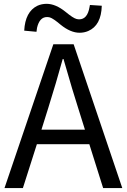

<svg xmlns="http://www.w3.org/2000/svg" viewBox="-20 -959 646 979"><path d="M438.5 -933.6 499 -929.7Q496.1 -829.1 429.7 -800.8Q409.2 -792 385.7 -792Q339.8 -792 289.1 -833Q251 -865.2 234.4 -870.1Q226.6 -872.1 219.7 -872.1Q181.6 -872.1 168.9 -817.4Q167 -807.6 166 -796.9L103.5 -802.7Q108.4 -899.4 170.9 -929.7Q192.4 -939.5 217.8 -939.5Q263.7 -939.5 314.5 -898.4Q353.5 -866.2 370.1 -862.3Q377.9 -860.4 383.8 -860.4Q425.8 -860.4 436.5 -922.9Q437.5 -928.7 438.5 -933.6ZM191.4 -297.9H413.1L377.9 -410.2Q354.5 -481.4 303.7 -658.2H299.8Q265.6 -534.2 226.6 -410.2ZM505.9 0 435.5 -223.6H168L96.7 0H2.9L252 -733.4H355.5L603.5 0Z"/></svg>

Font: Taipei Sans TC Beta
Style: Regular
Weight: 400
Designer: JT Foundry
Foundry: JT Foundry
Version: Version 1.000